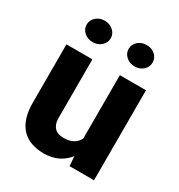

<svg xmlns="http://www.w3.org/2000/svg" viewBox="-175 -848 911 976"><g transform="rotate(30 281.0 -360.0)"><path d="M360.8 -127.4V-528.3H514.2V0H370.6ZM377 -235.4 418.9 -236.3Q418.9 -183.1 406.5 -138.2Q394 -93.3 369.4 -60.1Q344.7 -26.9 308.3 -8.5Q272 9.8 223.6 9.8Q184.6 9.8 152.1 -1.2Q119.6 -12.2 96.2 -35.9Q72.8 -59.6 60.1 -96.9Q47.4 -134.3 47.4 -186.5V-528.3H199.7V-185.5Q199.7 -165 204.8 -150.6Q210 -136.2 219 -127Q228 -117.7 241.5 -113.3Q254.9 -108.9 271 -108.9Q311.5 -108.9 334.7 -125.7Q357.9 -142.6 367.4 -171.1Q377 -199.7 377 -235.4ZM85.9 -667Q85.9 -693.4 106.4 -711.7Q127 -730 156.2 -730Q186 -730 206.5 -711.7Q227.1 -693.4 227.1 -667Q227.1 -640.6 206.5 -622.6Q186 -604.5 156.2 -604.5Q127 -604.5 106.4 -622.6Q85.9 -640.6 85.9 -667ZM332.5 -667Q332.5 -693.4 353 -711.4Q373.5 -729.5 402.8 -729.5Q432.6 -729.5 452.9 -711.4Q473.1 -693.4 473.1 -667Q473.1 -640.6 452.9 -622.3Q432.6 -604 402.8 -604Q373.5 -604 353 -622.3Q332.5 -640.6 332.5 -667Z"/></g></svg>

Font: Roboto ExtraBold
Style: Regular
Weight: 800
Designer: Christian Robertson
Foundry: Google
Version: Version 3.009; 2024